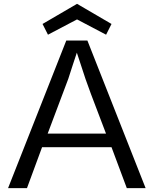

<svg xmlns="http://www.w3.org/2000/svg" viewBox="-20 -967 790 987"><path d="M320.8 -758.8H429.2L728.5 0H631.8L553.2 -210.4H196.3L118.7 0H21.5ZM524.9 -280.3 447.3 -484.4Q430.7 -528.8 419.4 -561.5L397.9 -627Q387.7 -659.7 375 -696.3Q363.8 -664.1 353.5 -631.3Q353.5 -631.3 331.1 -562Q331.1 -562 225.1 -280.3ZM226.6 -788.6 198.7 -843.8 376 -947.3 553.2 -843.8 525.4 -788.6 376 -867.2Z"/></svg>

Font: Duru Sans
Style: Regular
Weight: 400
Designer: Onur Yazõcõgil
Foundry: Onur Yazõcõgil
Version: Version 1.002